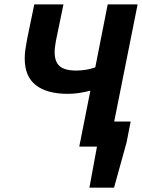

<svg xmlns="http://www.w3.org/2000/svg" viewBox="-20 -672 651 880"><path d="M389.8 188 424.5 0H396.9L419.2 -115H578.8L560.3 -19.9L502.7 188ZM343.3 0 394.2 -256.6Q367.6 -249.6 342.1 -245.7Q316.6 -241.9 290.5 -241.9Q195.2 -241.9 144.3 -281.7Q93.3 -321.6 93.3 -404Q93.3 -424.3 96.4 -445.9Q99.6 -467.5 104.4 -493.4L137.1 -651.8H270.9L236.4 -485.2Q234.4 -474.8 232.4 -459.6Q230.4 -444.5 230.4 -433.1Q230.4 -389.2 253.4 -368.9Q276.4 -348.6 329.1 -348.6Q352.7 -348.6 374.5 -352.3Q396.3 -356 416.7 -363.3L473.6 -651.8H610.7L480.4 0Z"/></svg>

Font: Source Sans Variable
Style: Italic
Weight: 200
Italic angle: -11°
Designer: Paul D. Hunt
Foundry: Adobe Systems Incorporated
Version: Version 3.006;hotconv 1.0.111;makeotfexe 2.5.65597